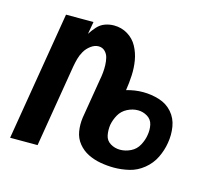

<svg xmlns="http://www.w3.org/2000/svg" viewBox="-83 -646 886 763"><g transform="rotate(15 360.0 -265.0)"><path d="M443 8Q474 8 505.5 0.5Q537 -7 564 -29Q591 -51 605.5 -81Q620 -111 625 -142Q631 -176 625.5 -209.5Q620 -243 598.5 -267.5Q577 -292 544.5 -302Q512 -312 478 -312Q461 -312 444 -309.5Q427 -307 410 -302Q415 -333 416.5 -364.5Q418 -396 413 -425.5Q408 -455 394 -481Q380 -507 354.5 -522.5Q329 -538 298 -538Q279 -538 261 -531.5Q243 -525 229.5 -510Q216 -495 206 -479L215 -530H102L14 0H127L183 -338Q186 -355 190.5 -371.5Q195 -388 204 -403.5Q213 -419 228.5 -430.5Q244 -442 260 -442Q276 -442 286.5 -431.5Q297 -421 300.5 -406.5Q304 -392 304.5 -376.5Q305 -361 303.5 -345.5Q302 -330 299 -315L272 -152Q268 -123 272.5 -95.5Q277 -68 294 -47Q311 -26 335 -14Q359 -2 387 3Q415 8 443 8ZM448 -67Q426 -67 408 -78Q390 -89 386 -109.5Q382 -130 385 -152Q389 -174 400.5 -194.5Q412 -215 433.5 -226Q455 -237 477 -237Q498 -237 516 -226Q534 -215 538.5 -194.5Q543 -174 539 -152Q536 -131 524.5 -109.5Q513 -88 491.5 -77.5Q470 -67 448 -67Z"/></g></svg>

Font: Iosevka Sparkle Semibold
Style: Italic
Weight: 600
Italic angle: -9°
Designer: Belleve Invis
Foundry: Belleve Invis
Version: Version 4.5.0; ttfautohint (v1.8.3)